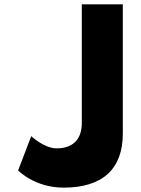

<svg xmlns="http://www.w3.org/2000/svg" viewBox="-20 -845 646 880"><path d="M542.9 -825H354.9V-281C354.9 -198 305.3 -165 240 -165C182.1 -165 123.1 -221 123.1 -221L63.1 -64C63.1 -64 138.1 15 271.4 15C450.9 15 542.9 -71 542.9 -233Z"/></svg>

Font: Hussar
Style: BdSuprExt
Weight: 700
Foundry: Cannot Into Space Fonts
Version: Version 2.00